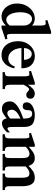

<svg xmlns="http://www.w3.org/2000/svg" viewBox="882 -1548 681 2484"><g transform="rotate(90 1222.0 -306.5)"><path d="M490.7 -36.1 340.3 13.7H310.5V-42Q284.2 -15.1 255.9 -0.7Q227.5 13.7 192.4 13.7Q149.4 13.7 111.3 -11.2Q73.2 -36.1 49.6 -81.8Q25.9 -127.4 25.9 -188.5Q25.9 -252.9 53 -304.7Q80.1 -356.4 124.3 -386.5Q168.5 -416.5 220.2 -416.5Q244.6 -416.5 267.8 -408.4Q291 -400.4 310.5 -381.8V-499.5Q310.5 -531.7 304.7 -544.9Q298.8 -558.1 283.7 -558.1Q266.6 -558.1 248 -551.8L238.8 -578.6L389.2 -627.4H418.9V-122.6Q418.9 -87.9 424.3 -72.3Q429.7 -56.6 446.3 -56.6Q453.6 -56.6 463.9 -58.6Q474.1 -60.5 481.9 -63ZM310.5 -90.3V-281.2Q310.5 -320.8 284.9 -350.8Q259.3 -380.9 226.1 -380.9Q185.5 -380.9 162.1 -339.6Q138.7 -298.3 138.7 -227.1Q138.7 -175.8 151.1 -135Q163.6 -94.2 186 -70.8Q208.5 -47.4 238.8 -47.4Q259.8 -47.4 277.6 -60.3Q295.4 -73.2 310.5 -90.3Z M842.8 -159.7 864.3 -148.9Q856.4 -107.9 835 -70.6Q813.5 -33.2 778.3 -9.8Q743.2 13.7 694.3 13.7Q636.2 13.7 595.9 -14.9Q555.7 -43.5 534.7 -92Q513.7 -140.6 513.7 -201.2Q513.7 -264.6 540 -313.2Q566.4 -361.8 610.4 -389.4Q654.3 -417 707.5 -417Q774.4 -417 819.3 -374.3Q864.3 -331.5 864.3 -243.7H602.5Q602.5 -203.6 618.2 -164.6Q633.8 -125.5 664.6 -99.6Q695.3 -73.7 740.2 -73.7Q808.6 -73.7 842.8 -159.7ZM602.1 -277.3H754.9Q754.9 -298.3 747.3 -321.5Q739.7 -344.7 722.9 -360.8Q706.1 -377 677.2 -377Q646.5 -377 624.8 -348.4Q603 -319.8 602.1 -277.3Z M1257.8 -358.9Q1257.8 -338.4 1245.4 -322.5Q1232.9 -306.6 1209.5 -306.6Q1189 -306.6 1176.8 -315.7Q1164.6 -324.7 1155.5 -334Q1146.5 -343.3 1135.7 -343.3Q1123 -343.3 1107.2 -321.8Q1091.3 -300.3 1077.1 -272.5V-96.2Q1077.1 -57.6 1088.6 -43.5Q1100.1 -29.3 1132.8 -29.3V0H914.1V-29.3Q949.7 -29.3 959 -42.2Q968.3 -55.2 968.3 -95.2V-276.4Q968.3 -313.5 963.1 -329.8Q958 -346.2 939.9 -346.2Q921.4 -346.2 905.3 -340.3L896.5 -367.2L1047.9 -416.5H1077.1V-329.1Q1095.7 -359.9 1126 -388.2Q1156.2 -416.5 1191.9 -416.5Q1218.3 -416.5 1238 -401.1Q1257.8 -385.7 1257.8 -358.9Z M1692.9 -95.7V-58.6Q1684.1 -47.9 1666.3 -32Q1648.4 -16.1 1624.8 -3.9Q1601.1 8.3 1574.7 8.3Q1546.4 8.3 1530.3 -11.2Q1514.2 -30.8 1514.2 -54.7Q1485.4 -30.3 1455.3 -11Q1425.3 8.3 1387.2 8.3Q1341.8 8.3 1317.1 -20.3Q1292.5 -48.8 1292.5 -96.2Q1292.5 -130.9 1315.7 -158Q1338.9 -185.1 1374 -206.1Q1409.2 -227.1 1447 -242.2Q1484.9 -257.3 1514.2 -267.6V-284.2Q1514.2 -325.2 1501 -353.8Q1487.8 -382.3 1453.1 -382.3Q1424.3 -382.3 1414.6 -366.7Q1404.8 -351.1 1404.8 -314.5Q1404.8 -294.9 1393.8 -277.6Q1382.8 -260.3 1353 -260.3Q1330.1 -260.3 1317.1 -273.9Q1304.2 -287.6 1304.2 -310.5Q1304.2 -345.7 1330.3 -369.4Q1356.4 -393.1 1393.6 -404.8Q1430.7 -416.5 1463.9 -416.5Q1552.2 -416.5 1587.6 -385.3Q1623 -354 1623 -278.3V-152.3Q1623 -135.3 1623.5 -116Q1624 -96.7 1625.5 -85.4Q1627 -77.1 1631.1 -70.3Q1635.3 -63.5 1645 -63.5Q1654.8 -63.5 1670.9 -76.4Q1687 -89.4 1692.9 -95.7ZM1514.2 -99.6V-231.4Q1461.9 -209 1430.9 -180.9Q1399.9 -152.8 1399.9 -116.7Q1399.9 -95.2 1411.9 -78.1Q1423.8 -61 1445.3 -61Q1462.4 -61 1480.7 -73Q1499 -85 1514.2 -99.6Z M2439.5 0H2225.6V-29.3Q2260.3 -29.3 2270 -40.8Q2279.8 -52.2 2279.8 -95.7V-260.3Q2279.8 -300.8 2268.1 -324Q2256.3 -347.2 2224.1 -347.2Q2201.2 -347.2 2177.5 -333.3Q2153.8 -319.3 2133.8 -297.9V-95.2Q2133.8 -55.2 2143.6 -42.2Q2153.3 -29.3 2186.5 -29.3V0H1971.2V-29.3Q2005.9 -29.3 2015.6 -40.5Q2025.4 -51.8 2025.4 -95.7V-260.3Q2025.4 -301.3 2013.4 -324.5Q2001.5 -347.7 1969.2 -347.7Q1946.3 -347.7 1922.9 -333.7Q1899.4 -319.8 1879.4 -297.9V-95.7Q1879.4 -55.7 1889.4 -42.5Q1899.4 -29.3 1933.1 -29.3V0H1717.3V-29.3Q1752.4 -29.3 1761.7 -43.2Q1771 -57.1 1771 -95.7V-282.2Q1771 -314.9 1765.9 -330.8Q1760.7 -346.7 1744.1 -346.7Q1726.6 -346.7 1709 -340.3L1699.2 -367.2L1849.6 -416.5H1879.4V-338.9Q1902.3 -357.4 1923.6 -375.2Q1944.8 -393.1 1969.2 -404.8Q1993.7 -416.5 2025.9 -416.5Q2069.3 -416.5 2092.8 -394Q2116.2 -371.6 2127 -335Q2155.8 -367.7 2193.4 -392.1Q2231 -416.5 2280.3 -416.5Q2324.2 -416.5 2347.7 -393.8Q2371.1 -371.1 2380.1 -336.4Q2389.2 -301.8 2389.2 -265.1V-95.7Q2389.2 -57.1 2398.4 -43.2Q2407.7 -29.3 2439.5 -29.3Z"/></g></svg>

Font: Scheherazade New SemiBold
Style: Regular
Weight: 600
Designer: SIL International
Foundry: SIL International
Version: Version 4.000